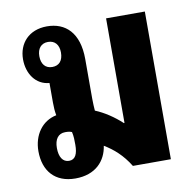

<svg xmlns="http://www.w3.org/2000/svg" viewBox="-69 -639 723 717"><g transform="rotate(-10 292.5 -280.0)"><path d="M380 0H524V-560H377V-164L375 -163C345 -191 310 -214 276 -228C275 -242 274 -256 274 -273V-424C274 -524 224 -569 154 -569C85 -569 45 -523 45 -463C45 -408 76 -363 127 -359V-285C127 -267 128 -252 131 -236C76 -225 42 -176 42 -115C42 -40 84 9 161 9C238 9 278 -37 286 -93C321 -72 353 -44 380 0ZM148 -416C122 -416 107 -434 107 -464C107 -493 122 -511 148 -511C174 -511 189 -493 189 -464C189 -433 174 -416 148 -416ZM149 -60C125 -60 112 -81 112 -115C112 -148 126 -168 153 -168C164 -168 171 -167 178 -164C182 -147 182 -132 182 -115C182 -81 173 -60 149 -60Z"/></g></svg>

Font: Noto Sans Thai Looped Condensed ExtraBold
Style: Regular
Weight: 800
Width: 3
Designer: Sasikarn Vongin, Ben Mitchell
Foundry: The Fontpad Ltd
Version: Version 1.001